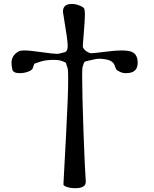

<svg xmlns="http://www.w3.org/2000/svg" viewBox="-20 -760 790 986"><path d="M327.1 -410.2Q322.3 -423.3 318.4 -437Q316.9 -439.5 300.3 -446Q283.7 -452.6 254.9 -452.6Q213.9 -452.6 184.1 -442.4Q158.7 -433.6 157.2 -433.1Q154.3 -430.2 148.4 -410.2Q145.5 -399.9 124.8 -392.1Q104 -384.3 81.5 -384.3Q47.9 -384.3 43.5 -402.8Q39.1 -421.4 39.1 -437Q39.1 -476.1 76.2 -496.1Q84 -501 105.5 -501Q130.9 -501 193.1 -492.2Q255.4 -483.4 272 -483.4Q280.8 -483.4 284.7 -484.9Q297.9 -487.8 311.3 -491.5Q324.7 -495.1 327.1 -514.2Q330.1 -533.7 316.9 -612.3Q303.7 -694.8 303.2 -699.7Q303.2 -739.7 348.1 -739.7Q368.7 -739.7 389.2 -731.4Q409.7 -723.1 412.8 -714.8Q416 -706.5 416 -684.6Q416 -656.2 409.7 -583.5Q404.3 -520.5 405.8 -517.1Q415 -498 439.5 -488.3Q442.4 -486.8 450.7 -486.8Q462.4 -486.8 517.8 -493.9Q573.2 -501 604.5 -501Q627.4 -501 644 -497.6Q687.5 -488.8 687 -437Q687 -384.3 627.4 -384.3Q608.4 -384.3 595.2 -391.6Q578.6 -399.4 576.2 -404.8Q571.3 -416 567.4 -427.7Q556.2 -449.7 522.9 -455.1Q505.9 -458 489.7 -458.5Q474.6 -458.5 435.5 -448.7Q417.5 -444.8 416 -443.4Q409.7 -438.5 404.3 -416.5Q401.9 -411.1 401.9 -369.6Q401.9 -278.3 408.7 -85Q415.5 104.5 420.4 170.4Q423.3 206.5 366.2 206.5Q343.3 206.5 324.5 200.4Q305.7 194.3 305.7 187Q312.5 59.6 319.3 -67.4Q330.6 -277.3 330.1 -358.4Q330.1 -402.3 327.1 -410.2Z"/></svg>

Font: Accordance
Style: Regular
Weight: 400
Version: Version 1.1 (build May 11, 2018) Miklal Software Solutions, 